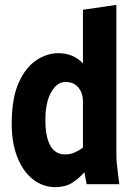

<svg xmlns="http://www.w3.org/2000/svg" viewBox="-20 -755 557 787"><path d="M28 -248Q28 -351 56 -414.5Q84 -478 128 -507.5Q172 -537 219 -537Q281 -537 320 -495V-715L457 -735V-125Q457 -104 458.5 -87.5Q460 -71 463 -49L469 0H335L326 -49Q303 -23 275.5 -5.5Q248 12 207 12Q156 12 115.5 -19.5Q75 -51 51.5 -109.5Q28 -168 28 -248ZM166 -262Q166 -195 186 -158.5Q206 -122 247 -122Q268 -122 286 -130Q304 -138 320 -150V-339Q320 -373 301.5 -396Q283 -419 248 -419Q214 -419 190 -377.5Q166 -336 166 -262Z"/></svg>

Font: Radio Canada Condensed
Style: Bold
Weight: 700
Width: 3
Designer: Charles Daoud, Etienne Aubert Bonn, Alexandre Saumier Demers, Jacques Le Bailly
Foundry: Radio-Canada
Version: Version 2.104; ttfautohint (v1.8.4.7-5d5b);gftools[0.9.28.de